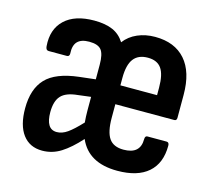

<svg xmlns="http://www.w3.org/2000/svg" viewBox="-79 -594 779 698"><g transform="rotate(15 310.0 -245.0)"><path d="M133 8Q86 8 60 -26.5Q34 -61 34 -125Q34 -198 71 -237Q108 -276 194 -286L255 -293V-348Q255 -388 242.5 -403.5Q230 -419 197 -419Q167 -419 153 -404.5Q139 -390 141 -359Q141 -348 131 -348H63Q52 -348 51 -363Q46 -426 84 -462Q122 -498 195 -498Q237 -498 264.5 -486Q292 -474 309 -447Q328 -472 358 -485Q388 -498 424 -498Q498 -498 538 -452.5Q578 -407 578 -321V-235Q578 -224 569 -224H347V-173Q347 -120 363.5 -96Q380 -72 418 -72Q481 -72 481 -128Q481 -141 490 -141H562Q572 -141 572 -128Q572 -62 532 -27Q492 8 416 8Q307 8 272 -73Q236 -33 203.5 -12.5Q171 8 133 8ZM167 -71Q187 -71 207 -85Q227 -99 257 -131Q256 -142 255.5 -153Q255 -164 255 -176V-227L207 -221Q163 -217 144.5 -197Q126 -177 126 -135Q126 -104 136 -87.5Q146 -71 167 -71ZM347 -295H485V-323Q485 -373 469 -395.5Q453 -418 418 -418Q382 -418 364.5 -395Q347 -372 347 -323Z"/></g></svg>

Font: Sofia Sans Condensed SemiBold
Style: Regular
Weight: 600
Designer: Botio Nikoltchev, Ani Petrova
Foundry: lettersoup
Version: Version 4.101